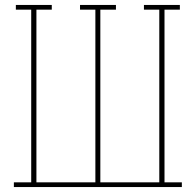

<svg xmlns="http://www.w3.org/2000/svg" viewBox="-20 -755 790 775"><path d="M36 0V-19H106V-716H44V-735H189V-716H127V-19H365V-716H303V-735H448V-716H385V-19H623V-716H561V-735H706V-716H644V-19H714V0Z"/></svg>

Font: Iosevka Etoile Thin
Style: Regular
Weight: 100
Designer: Belleve Invis
Foundry: Belleve Invis
Version: Version 22.1.2; ttfautohint (v1.8.4)